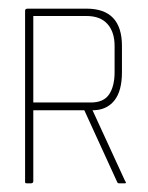

<svg xmlns="http://www.w3.org/2000/svg" viewBox="-20 -424 342 444"><path d="M268 0H256Q252 0 251 -3L175 -169H57V-5Q57 0 51 0H44Q39 0 38.5 -1Q38 -2 38 -5V-399Q38 -404 44 -404H180Q262 -404 262 -318V-257Q262 -213 244 -191Q226 -169 194 -169L269 -6Q270 -5 271 -2.5Q272 0 268 0ZM245 -318Q245 -350 228.5 -368.5Q212 -387 180 -387H57V-187H190Q220 -187 232.5 -206Q245 -225 245 -257Z"/></svg>

Font: Chathura Thin
Style: Regular
Weight: 250
Designer: Appaji Ambarisha Darbha
Foundry: Aditya Fonts
Version: Version 1.002 2016